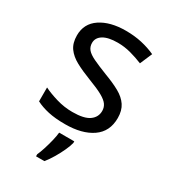

<svg xmlns="http://www.w3.org/2000/svg" viewBox="-187 -642 853 958"><g transform="rotate(30 239.5 -162.5)"><path d="M434 -148Q434 -70 376 -30Q318 10 220 10Q164 10 123.5 1Q83 -8 52 -24V-104Q84 -88 129.5 -74.5Q175 -61 222 -61Q289 -61 319 -82.5Q349 -104 349 -140Q349 -160 338 -176Q327 -192 298.5 -208Q270 -224 217 -244Q165 -264 128 -284Q91 -304 71 -332Q51 -360 51 -404Q51 -472 106.5 -509Q162 -546 252 -546Q301 -546 343.5 -536.5Q386 -527 423 -510L393 -440Q359 -454 322 -464Q285 -474 246 -474Q192 -474 163.5 -456.5Q135 -439 135 -409Q135 -387 148 -371.5Q161 -356 191.5 -341.5Q222 -327 273 -307Q324 -288 360 -268Q396 -248 415 -219.5Q434 -191 434 -148ZM304 70Q300 88 287.5 115.5Q275 143 258.5 171Q242 199 224 221H176V209Q184 192 192.5 165.5Q201 139 208 110.5Q215 82 217 61H304Z"/></g></svg>

Font: Noto Sans Javanese
Style: Regular
Weight: 400
Designer: Monotype Design Team
Foundry: Monotype Imaging Inc.
Version: Version 2.004